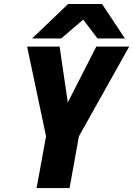

<svg xmlns="http://www.w3.org/2000/svg" viewBox="-20 -964 682 984"><path d="M216 -265.5 119 -725H285.5L327.5 -439L473.5 -725H642L384.5 -265.5L336.5 0H167.5ZM329 -943.5H503L620 -767H479.5L406.5 -863.5L294 -767H144.5Z"/></svg>

Font: JuliaMono ExtraBoldItalic
Style: Regular
Weight: 800
Italic angle: -9°
Monospace: yes
Designer: cormullion
Foundry: corm
Version: Version 0.049; ttfautohint (v1.8.4)